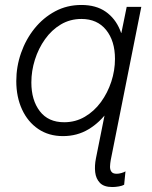

<svg xmlns="http://www.w3.org/2000/svg" viewBox="-20 -543 617 777"><path d="M434.6 213.9Q400.4 213.9 384.3 197Q368.2 180.2 365.2 153.8Q362.3 127.4 368.2 98.1L402.8 -74.7H390.6L416.5 -115.7L467.8 -373L457 -409.7H471.2L492.7 -515.1H551.8L428.2 104.5Q425.8 117.7 425.3 130.4Q424.8 143.1 430.7 151.6Q436.5 160.2 452.1 160.2Q460.9 160.2 471.4 157.2Q481.9 154.3 487.8 150.4L482.4 204.6Q475.1 209 461.2 211.4Q447.3 213.9 434.6 213.9ZM234.9 7.8Q177.2 7.8 134.8 -21Q92.3 -49.8 69.1 -100.3Q45.9 -150.9 45.9 -214.8Q45.9 -273.4 65.2 -328.6Q84.5 -383.8 119.6 -427.5Q154.8 -471.2 202.9 -497.1Q251 -522.9 309.1 -522.9Q368.7 -522.9 407.5 -495.8Q446.3 -468.8 465.8 -421.4Q485.4 -374 485.4 -314Q485.4 -255.4 467.8 -198.2Q450.2 -141.1 417.5 -94.5Q384.8 -47.9 338.6 -20Q292.5 7.8 234.9 7.8ZM239.7 -48.3Q285.6 -48.3 323.5 -70.6Q361.3 -92.8 388.4 -129.9Q415.5 -167 430.4 -212.4Q445.3 -257.8 445.3 -304.7Q445.3 -377.4 409.4 -421.9Q373.5 -466.3 309.6 -466.3Q263.7 -466.3 226.3 -444.1Q189 -421.9 162.4 -384.5Q135.7 -347.2 121.3 -301.5Q106.9 -255.9 106.9 -209Q106.9 -137.7 141.1 -93Q175.3 -48.3 239.7 -48.3Z"/></svg>

Font: Reddit Sans Light
Style: Italic
Weight: 300
Italic angle: -11.25°
Designer: Stephen Hutchings
Version: Version 1.013